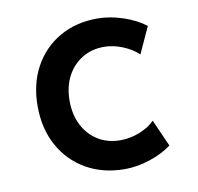

<svg xmlns="http://www.w3.org/2000/svg" viewBox="-65 -597 693 671"><g transform="rotate(-10 281.0 -261.5)"><path d="M327.1 5.9Q249 5.9 189.7 -28.1Q130.4 -62 96.9 -122.8Q63.5 -183.6 63.5 -263.2Q63.5 -341.8 96.2 -401.9Q128.9 -461.9 187.3 -495.6Q245.6 -529.3 322.3 -529.3Q365.2 -529.3 412.1 -513.9Q459 -498.5 491.7 -473.1L448.7 -379.4Q427.7 -399.9 394 -413.8Q360.4 -427.7 327.6 -427.7Q283.2 -427.7 249.3 -406.7Q215.3 -385.7 196 -348.6Q176.8 -311.5 176.8 -262.2Q176.8 -213.4 196 -175.8Q215.3 -138.2 249.5 -117.2Q283.7 -96.2 328.6 -96.2Q364.3 -96.2 398.2 -110.1Q432.1 -124 450.7 -144L493.2 -48.3Q461.4 -24.4 415.8 -9.3Q370.1 5.9 327.1 5.9Z"/></g></svg>

Font: Reddit Mono SemiBold
Style: Regular
Weight: 600
Monospace: yes
Designer: Stephen Hutchings
Foundry: Reddit
Version: Version 1.014